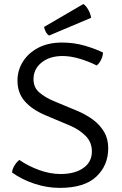

<svg xmlns="http://www.w3.org/2000/svg" viewBox="-20 -902 595 934"><path d="M38.5 -63Q40 -80 50.8 -97.2Q61.5 -114.5 74 -124Q118.5 -93.5 171.2 -74.5Q224 -55.5 274.5 -55.5Q344 -55.5 385.5 -84.8Q427 -114 427 -165Q427 -210.5 396.2 -241.2Q365.5 -272 320.5 -291L199.5 -342Q136 -369 100.5 -409.5Q65 -450 65 -510Q65 -560 91.5 -602.2Q118 -644.5 166.5 -669.8Q215 -695 282 -695Q339.5 -695 390.8 -680.2Q442 -665.5 481 -646.5Q480.5 -630 472.2 -612.2Q464 -594.5 450.5 -583.5Q411 -603.5 366.8 -616.5Q322.5 -629.5 284.5 -629.5Q222 -629.5 182.5 -598Q143 -566.5 143 -516.5Q143 -476 171.8 -451.8Q200.5 -427.5 240 -411L357.5 -362Q397 -345.5 431 -320.8Q465 -296 485.8 -261.5Q506.5 -227 506.5 -181Q506.5 -97.5 448.5 -42.8Q390.5 12 271 12Q208 12 146.8 -8.5Q85.5 -29 38.5 -63ZM385.5 -882.5Q399 -873.5 409.5 -854.5Q420 -835.5 423.5 -815.5L218.5 -729Q208.5 -736 202.2 -748.2Q196 -760.5 194.5 -771Z"/></svg>

Font: Signika SC Light
Style: Regular
Weight: 300
Designer: Anna Giedryś
Foundry: Anna Giedryś
Version: Version 2.000; ttfautohint (v1.8.3) -l 8 -r 50 -G 200 -x 9 -